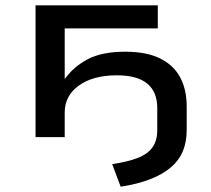

<svg xmlns="http://www.w3.org/2000/svg" viewBox="-20 -517 794 724"><path d="M435 187 403 102Q462 93 499.5 78.5Q537 64 555 38.5Q573 13 573 -26V-110Q573 -170 535.5 -201.5Q498 -233 421 -233Q331 -233 277.5 -194.5Q224 -156 224 -93V0H114V-497H575V-410H224V-220H225Q258 -266 311.5 -294Q365 -322 452 -322Q532 -322 583 -297Q634 -272 659 -226Q684 -180 684 -115V-27Q684 18 669.5 53Q655 88 624.5 114Q594 140 547 158.5Q500 177 435 187Z"/></svg>

Font: Nunito Sans 7pt Expanded Medium
Style: Regular
Weight: 500
Width: 7
Designer: Vernon Adams
Foundry: Vernon Adams
Version: Version 3.101;gftools[0.9.27]